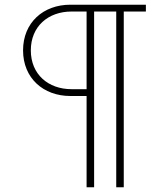

<svg xmlns="http://www.w3.org/2000/svg" viewBox="-20 -696 708 816"><path d="M279 -288H348V100H380V-647H474V100H506V-647H600V-676H279C164 -676 78 -600 78 -482C78 -364 164 -288 279 -288ZM111 -482C111 -584 185 -647 284 -647H348V-317H284C185 -317 111 -380 111 -482Z"/></svg>

Font: MV Cash Thin
Style: Regular
Weight: 100
Designer: Rodrigo Fuenzalida
Foundry: fragTYPE
Version: Version 1.100;Glyphs 3.1.2 (3151)